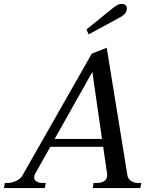

<svg xmlns="http://www.w3.org/2000/svg" viewBox="-54 -957 778 977"><path d="M397 -782 386 -807 518 -914Q532 -925 542 -931Q552 -937 565 -937Q581 -937 587.5 -928Q594 -919 591 -907Q587 -883 550 -865ZM665 -26 660 0H418L422 -26H439Q466 -26 480 -38.5Q494 -51 491 -73L471 -210H202L125 -73Q120 -64 120 -55Q120 -41 132 -33.5Q144 -26 161 -26H179L174 0H-34L-29 -26H-14Q5 -26 27 -36Q49 -46 59 -62L413 -684L489 -714L595 -61Q599 -45 614 -35.5Q629 -26 648 -26ZM465 -250 416 -591 224 -250Z"/></svg>

Font: Taviraj
Style: Italic
Weight: 400
Italic angle: -12°
Designer: Katatrad Team
Foundry: CadsonDemak
Version: Version 1.001